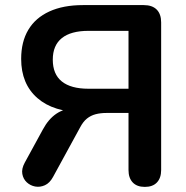

<svg xmlns="http://www.w3.org/2000/svg" viewBox="-20 -725 728 753"><path d="M548 8Q517 8 500.5 -9.5Q484 -27 484 -58V-282H398Q374 -282 355 -277Q336 -272 321 -260Q306 -248 294 -225L188 -31Q175 -7 156 1.5Q137 10 118 6.5Q99 3 85 -10Q71 -23 67.5 -43Q64 -63 77 -87L148 -217Q170 -258 201 -279Q232 -300 273 -300H307L305 -285Q190 -285 126.5 -340.5Q63 -396 63 -494Q63 -561 91 -608Q119 -655 173.5 -680Q228 -705 305 -705H544Q577 -705 594.5 -687.5Q612 -670 612 -637V-58Q612 -27 595.5 -9.5Q579 8 548 8ZM327 -377H484V-604H327Q258 -604 222.5 -575.5Q187 -547 187 -491Q187 -434 222.5 -405.5Q258 -377 327 -377Z"/></svg>

Font: Nunito ExtraLight
Style: Regular
Weight: 200
Designer: Vernon Adams
Foundry: Vernon Adams
Version: Version 3.602